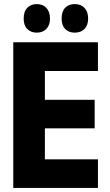

<svg xmlns="http://www.w3.org/2000/svg" viewBox="-20 -921 540 941"><path d="M45 0V-714H460V-573H200V-432H444V-292H200V-140H460V0ZM346 -761Q317 -761 299.5 -779Q282 -797 282 -830Q282 -865 299.5 -883Q317 -901 346 -901Q377 -901 394.5 -882Q412 -863 412 -830Q412 -798 394.5 -779.5Q377 -761 346 -761ZM160 -761Q132 -761 114 -778.5Q96 -796 96 -830Q96 -865 114 -883Q132 -901 160 -901Q190 -901 207.5 -882Q225 -863 225 -830Q225 -798 207.5 -779.5Q190 -761 160 -761Z"/></svg>

Font: Noto Sans Mono ExtraCondensed Black
Style: Regular
Weight: 900
Width: 2
Designer: Monotype Design Team
Foundry: Monotype Imaging Inc.
Version: Version 2.014